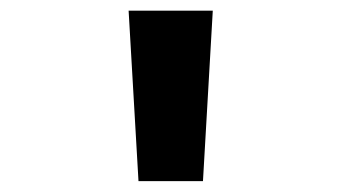

<svg xmlns="http://www.w3.org/2000/svg" viewBox="-20 -713 626 352"><path d="M233.9 -380.9 215.8 -693.4H370.1L352.1 -380.9Z"/></svg>

Font: Cascadia Code
Style: Regular
Weight: 400
Monospace: yes
Designer: Aaron Bell
Foundry: Saja Typeworks
Version: Version 2106.017